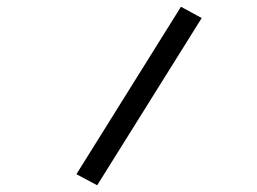

<svg xmlns="http://www.w3.org/2000/svg" viewBox="-20 -611 768 574"><path d="M583 -557.1 270.5 -57.1 208.5 -90.3 521 -590.8Z"/></svg>

Font: Yantramanav
Style: Bold
Weight: 700
Version: Version 1.001;PS 1.0;hotconv 1.0.72;makeotf.lib2.5.5900; ttf